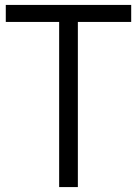

<svg xmlns="http://www.w3.org/2000/svg" viewBox="-20 -760 557 780"><path d="M220.3 0V-670.9H3.5V-740H513V-670.9H296.3V0Z"/></svg>

Font: Encode Sans SC Condensed Thin
Style: Regular
Weight: 100
Width: 3
Designer: Multiple Designers
Foundry: Impallari Type
Version: Version 3.002